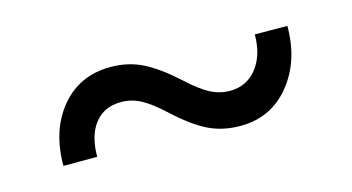

<svg xmlns="http://www.w3.org/2000/svg" viewBox="-38 -503 760 415"><g transform="rotate(-15 342.0 -295.0)"><path d="M541.5 -379.9 614.3 -379.4Q614.3 -300.8 571.8 -248.8Q529.3 -196.8 460.9 -196.8Q420.9 -196.8 388.9 -212.6Q356.9 -228.5 317.9 -264.6Q290 -290.5 269 -302Q248 -313.5 224.1 -313.5Q186 -313.5 165 -286.6Q144 -259.8 144 -212.4H68.4Q68.4 -292 110.4 -342.3Q152.3 -392.6 221.7 -392.6Q261.7 -392.6 294.2 -376Q326.7 -359.4 364.7 -324.7Q393.1 -298.3 414.3 -287.1Q435.5 -275.9 458.5 -275.9Q496.1 -275.9 518.8 -304.7Q541.5 -333.5 541.5 -379.9Z"/></g></svg>

Font: Bert Sans Medium
Style: Regular
Weight: 500
Designer: Christian Robertson, Adam Twardoch, & Cristiano Sobral
Foundry: Google
Version: Version 12.135;January 10, 2020;FontCreator 12.0.0.2547 64-b